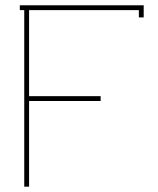

<svg xmlns="http://www.w3.org/2000/svg" viewBox="-20 -699 593 719"><path d="M70.8 -661.1H54.2V-679.2H518.1V-633.8H500V-661.1H88.9V-338.9H356.9V-320.8H88.9V0H70.8Z"/></svg>

Font: Rawengulk
Style: Light
Weight: 300
Version: Version 0.92